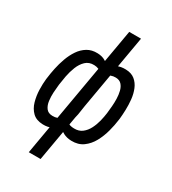

<svg xmlns="http://www.w3.org/2000/svg" viewBox="-225 -866 1059 1185"><g transform="rotate(30 305.0 -273.5)"><path d="M556.2 -257.8 554.7 -247.1Q549.8 -208 537.8 -162.8Q525.9 -117.7 504.2 -77.6Q482.4 -37.6 448 -12.7Q413.6 12.2 364.3 10.7Q332 9.8 308.1 -2.7Q284.2 -15.1 268.6 -36.1Q252.9 -57.1 245.8 -84.5Q238.8 -111.8 240.2 -142.1L276.4 -376.5Q281.7 -408.7 294.2 -438.2Q306.6 -467.8 326.7 -490.7Q346.7 -513.7 374.3 -526.9Q401.9 -540 437.5 -538.6Q477.5 -537.6 502.4 -517.3Q527.3 -497.1 540.5 -465.1Q553.7 -433.1 557.6 -395.5Q561.5 -357.9 560.3 -321.8Q559.1 -285.6 556.2 -257.8ZM471.2 -247.6 472.2 -257.8Q474.1 -273.9 476.3 -299.3Q478.5 -324.7 477.8 -353Q477.1 -381.3 470.9 -406.5Q464.8 -431.6 450 -447.8Q435.1 -463.9 408.7 -464.4Q389.6 -464.8 374 -458.5Q358.4 -452.1 345.9 -440.4Q333.5 -428.7 324.7 -412.6L272.5 -105Q278.3 -89.8 288.6 -80.8Q298.8 -71.8 312.3 -67.6Q325.7 -63.5 341.3 -63.5Q376 -62.5 399.4 -80.8Q422.9 -99.1 437.5 -127.9Q452.1 -156.7 460 -188.7Q467.8 -220.7 471.2 -247.6ZM40.5 -241.2 42 -251.5Q45.9 -283.7 54 -322.3Q62 -360.8 75.9 -399.4Q89.8 -438 111.3 -470Q132.8 -502 163.8 -520.8Q194.8 -539.6 236.8 -538.1Q269.5 -537.1 292.7 -523.2Q315.9 -509.3 330.1 -486.1Q344.2 -462.9 350.3 -434.6Q356.4 -406.2 354.5 -376.5L320.3 -151.4Q314.9 -120.1 302.7 -90.6Q290.5 -61 271 -37.6Q251.5 -14.2 224.4 -1Q197.3 12.2 162.1 11.2Q114.7 9.8 88.1 -16.1Q61.5 -42 50.3 -81.5Q39.1 -121.1 37.8 -163.8Q36.6 -206.5 40.5 -241.2ZM126.5 -252 125.5 -241.7Q123 -222.2 121.3 -192.6Q119.6 -163.1 123.3 -133.8Q127 -104.5 141.6 -84.5Q156.2 -64.5 186.5 -64Q206.1 -63.5 221.7 -69.3Q237.3 -75.2 249.5 -86.9Q261.7 -98.6 271.5 -114.3L321.8 -413.1Q317.9 -429.7 308.8 -440.9Q299.8 -452.1 286.1 -458Q272.5 -463.9 255.4 -464.4Q218.3 -465.8 194.6 -443.4Q170.9 -420.9 157.2 -386.2Q143.6 -351.6 136.7 -315.2Q129.9 -278.8 126.5 -252ZM173.3 203.1 338.9 -750H422.9L257.3 203.1Z"/></g></svg>

Font: Roboto Condensed
Style: Italic
Weight: 400
Italic angle: -12°
Designer: Christian Robertson
Foundry: Google
Version: Version 3.0